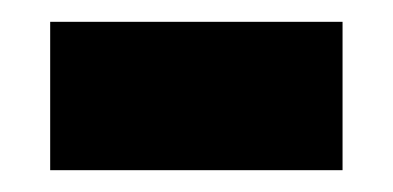

<svg xmlns="http://www.w3.org/2000/svg" viewBox="-20 -356 360 176"><path d="M26 -200H294V-336H26Z"/></svg>

Font: Noto Sans Armenian Extra
Style: Regular
Weight: 800
Designer: Monotype Design Team
Foundry: Monotype Imaging Inc.
Version: Version 1.901